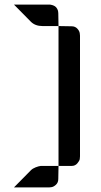

<svg xmlns="http://www.w3.org/2000/svg" viewBox="-20 -948 442 840"><path d="M194 -928Q196 -928 198.5 -928Q201 -928 208 -926Q215 -924 220.5 -920.5Q226 -917 230.5 -909Q235 -901 235 -891L236 -834H166Q134 -834 115 -853L41 -928ZM236 -834 293 -833Q309 -833 318.5 -822.5Q328 -812 329 -802L330 -792V-648V-264Q330 -259 329 -252Q328 -245 318.5 -233.5Q309 -222 293 -222H236V-528ZM236 -222 235 -165Q235 -149 224.5 -139.5Q214 -130 204 -129L194 -128H41L115 -203Q123 -211 136 -216Q149 -221 158 -222H166Z"/></svg>

Font: ECO
Style: Regular
Weight: 400
Version: Version 1.1